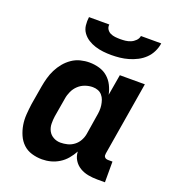

<svg xmlns="http://www.w3.org/2000/svg" viewBox="-135 -846 871 959"><g transform="rotate(20 300.0 -366.0)"><path d="M196 8Q167 8 140.5 0Q114 -8 95 -26Q76 -44 65 -69Q54 -94 49.5 -121Q45 -148 47 -176.5Q49 -205 53 -234L70 -334Q74 -357 80.5 -380.5Q87 -404 98 -426Q109 -448 125 -467.5Q141 -487 162 -501.5Q183 -516 207 -522Q231 -528 254 -528Q282 -528 307.5 -520.5Q333 -513 352 -496.5Q371 -480 382.5 -457Q394 -434 399 -409L418 -520H551L486 -129Q485 -123 485.5 -118Q486 -113 489.5 -109Q493 -105 498 -103.5Q503 -102 509 -102H531V8H490Q465 8 441 3.5Q417 -1 397 -13Q377 -25 364.5 -45Q352 -65 351 -90Q339 -68 323 -49Q307 -30 286 -17Q265 -4 242 2Q219 8 196 8ZM254 -102Q272 -102 290.5 -106.5Q309 -111 325 -123Q341 -135 350.5 -152.5Q360 -170 363 -188L379 -288Q382 -303 383 -318Q384 -333 382 -347Q380 -361 375.5 -374Q371 -387 362 -397.5Q353 -408 340 -413Q327 -418 312 -418Q292 -418 272 -411Q252 -404 236.5 -389.5Q221 -375 212 -355.5Q203 -336 200 -316L183 -216Q180 -196 180.5 -175.5Q181 -155 190 -138Q199 -121 216.5 -111.5Q234 -102 254 -102ZM343 -600Q321 -600 299 -602.5Q277 -605 256.5 -611.5Q236 -618 218.5 -629Q201 -640 188.5 -657Q176 -674 173.5 -696Q171 -718 174 -740H282Q280 -726 287 -715Q294 -704 305.5 -698.5Q317 -693 330.5 -691.5Q344 -690 358 -690Q372 -690 385.5 -691.5Q399 -693 412.5 -698.5Q426 -704 437 -715Q448 -726 450 -740H558Q555 -718 544.5 -696Q534 -674 516.5 -657Q499 -640 477.5 -629Q456 -618 433.5 -611.5Q411 -605 388 -602.5Q365 -600 343 -600Z"/></g></svg>

Font: Iosevka Extrabold Extended
Style: Italic
Weight: 800
Width: 7
Italic angle: -9°
Monospace: yes
Designer: Belleve Invis
Foundry: Belleve Invis
Version: Version 32.5.0; ttfautohint (v1.8.4)